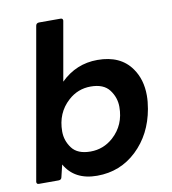

<svg xmlns="http://www.w3.org/2000/svg" viewBox="-84 -823 810 906"><g transform="rotate(-10 320.5 -370.0)"><path d="M309 10Q201 10 155 -71L141 -13Q139 0 125 0H31Q20 0 20 -11L148 -737Q150 -749 163 -750H267Q278 -750 278 -739L228 -455Q302 -528 404 -528Q515 -528 567 -453Q605 -399 605 -323Q605 -293 599 -259Q578 -140 499 -65Q420 10 309 10ZM298 -108Q360 -108 407 -150Q468 -205 468 -292Q468 -337 440.5 -373.5Q413 -410 351 -410Q289 -410 243 -368Q182 -313 182 -224Q182 -180 209 -144Q236 -108 298 -108Z"/></g></svg>

Font: YamahaIndonesia935. App
Style: Bold Italic
Weight: 700
Italic angle: -10°
Designer: Dalton Maag Ltd
Foundry: Dalton Maag Ltd
Version: Version 1.002; January 01, 2024; Regular/Italic